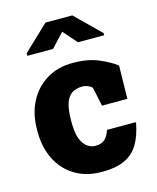

<svg xmlns="http://www.w3.org/2000/svg" viewBox="-115 -842 764 933"><g transform="rotate(-15 266.5 -376.0)"><path d="M281.7 10.3Q203.1 10.3 146.5 -24.4Q89.8 -59.1 59.6 -119.6Q29.3 -180.2 29.3 -257.8V-269Q29.3 -348.6 60.8 -409.2Q92.3 -469.7 148.7 -503.9Q205.1 -538.1 280.3 -538.1Q356 -538.1 409.9 -515.1Q463.9 -492.2 495.1 -467.3L492.2 -300.8H364.7L344.2 -396.5Q335.9 -404.8 322 -410.2Q308.1 -415.5 298.8 -415.5Q262.2 -415.5 240.7 -399.7Q219.2 -383.8 210 -351.6Q200.7 -319.3 200.7 -269V-257.8Q200.7 -205.6 213.1 -175.5Q225.6 -145.5 244.6 -132.8Q263.7 -120.1 283.7 -120.1Q314.5 -120.1 331.3 -135.5Q348.1 -150.9 357.4 -180.7H501L502.9 -177.7Q491.2 -114.7 466.3 -73Q441.4 -31.2 397.2 -10.5Q353 10.3 281.7 10.3ZM76.7 -628.4V-641.1L203.6 -761.7H338.4L463.4 -639.2V-628.4H331.5L270.5 -697.8L206.1 -628.4Z"/></g></svg>

Font: Roboto Slab LO Black
Style: Regular
Weight: 900
Designer: Google
Version: Version 2.000